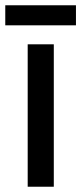

<svg xmlns="http://www.w3.org/2000/svg" viewBox="-36 -708 308 728"><path d="M252 -688H-16V-612H252ZM168 0V-540H69V0Z"/></svg>

Font: Noto Sans Gujarati Condensed Medium
Style: Regular
Weight: 500
Width: 3
Designer: Jelle Bosma - Monotype Design Team, Universal Thirst
Foundry: Monotype Imaging Inc.
Version: Version 2.106